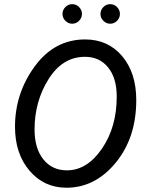

<svg xmlns="http://www.w3.org/2000/svg" viewBox="-20 -877 696 906"><path d="M381.8 -690.9Q489.7 -690.9 556.4 -612.1Q623 -533.2 623 -404.8Q623 -227.1 525.9 -109.1Q428.7 8.8 293.9 8.8Q187.5 8.8 119.1 -71.8Q50.8 -152.3 50.8 -278.8Q50.8 -436.5 143.8 -563.7Q236.8 -690.9 381.8 -690.9ZM295.9 -73.2Q390.6 -73.2 460.7 -175Q530.8 -276.9 530.8 -420.9Q530.8 -508.8 490.2 -558.8Q449.7 -608.9 380.9 -608.9Q275.4 -608.9 209.2 -503.7Q143.1 -398.4 143.1 -266.1Q143.1 -176.8 184.6 -125Q226.1 -73.2 295.9 -73.2ZM454.1 -811Q454.1 -830.1 467.8 -843.8Q481.4 -857.4 500 -857.4Q518.6 -857.4 532.2 -843.8Q545.9 -830.1 545.9 -811Q545.9 -792.5 532.2 -778.8Q518.6 -765.1 500 -765.1Q481.4 -765.1 467.8 -778.8Q454.1 -792.5 454.1 -811ZM274.9 -811Q274.9 -830.1 288.6 -843.8Q302.2 -857.4 320.8 -857.4Q339.4 -857.4 353 -843.8Q366.7 -830.1 366.7 -811Q366.7 -792.5 353 -778.8Q339.4 -765.1 320.8 -765.1Q302.2 -765.1 288.6 -778.8Q274.9 -792.5 274.9 -811Z"/></svg>

Font: Myanmar Pyu Pro
Style: Regular
Weight: 400
Designer: Khon Soe Zaw Thu
Foundry: PaOh Unicode
Version: Version 2.00 April 29, 2017